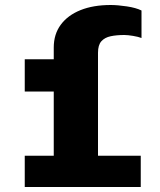

<svg xmlns="http://www.w3.org/2000/svg" viewBox="-20 -748 640 768"><path d="M195 0V-382H79V-511H195V-558Q195 -611 223 -649Q251 -687 302 -707.5Q353 -728 423 -728Q450 -728 487 -722.5Q524 -717 546 -706V-596Q533 -601 512 -604.5Q491 -608 477 -608Q446 -608 422.5 -603Q399 -598 385.5 -583Q372 -568 372 -537V0ZM79 0V-125H543V0Z"/></svg>

Font: Chivo Mono ExtraBold
Style: Regular
Weight: 800
Monospace: yes
Designer: Hector Gatti
Foundry: Omnibus-Type
Version: Version 1.008